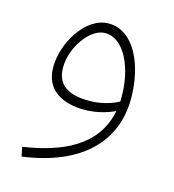

<svg xmlns="http://www.w3.org/2000/svg" viewBox="-88 -395 634 700"><g transform="rotate(15 229.0 -45.5)"><path d="M56 230C277 200 387 84 387 -77C387 -206 333 -321 238 -321C152 -321 83 -207 83 -115C83 -23 158 6 232 6C278 6 318 -6 347 -20C320 119 194 173 49 195ZM118 -123C118 -201 179 -284 234 -284C310 -284 352 -177 352 -79C352 -72 352 -64 352 -57C326 -43 286 -30 242 -30C165 -30 118 -55 118 -123Z"/></g></svg>

Font: Noto Sans Arabic ExtLt
Style: Regular
Weight: 200
Designer: Monotype Design Team, Nadine Chahine, Nizar Qandah and Khaled Hosny
Foundry: Monotype Imaging Inc.
Version: Version 2.012